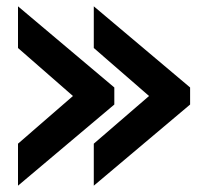

<svg xmlns="http://www.w3.org/2000/svg" viewBox="-20 -629 659 608"><path d="M37 -174 211 -325 37 -477V-609L342 -352V-298L37 -41ZM277 -174 452 -325 277 -477V-609L582 -352V-298L277 -41Z"/></svg>

Font: Pridi Medium
Style: Regular
Weight: 500
Designer: Katatrad Team
Foundry: CadsonDemak
Version: Version 1.001